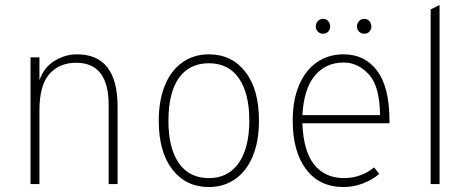

<svg xmlns="http://www.w3.org/2000/svg" viewBox="-20 -742 1895 774"><path d="M418 -319Q418 -489 287 -489Q219 -489 179 -443.5Q139 -398 139 -297V0H103V-511H139V-419Q158 -472 201 -497.5Q244 -523 290 -523Q454 -523 454 -312V0H418Z M620 -255Q620 -338 645 -398.5Q670 -459 716 -491Q762 -523 822 -523Q914 -523 969 -452.5Q1024 -382 1024 -256Q1024 -173 999 -112.5Q974 -52 928 -20Q882 12 822 12Q730 12 675 -58.5Q620 -129 620 -255ZM985 -256Q985 -366 943 -426.5Q901 -487 822 -487Q743 -487 701 -427.5Q659 -368 659 -255Q659 -145 701 -84.5Q743 -24 822 -24Q900 -24 942.5 -85Q985 -146 985 -256Z M1160 -256Q1160 -339 1186 -399.5Q1212 -460 1258.5 -491.5Q1305 -523 1365 -523Q1451 -523 1500.5 -456.5Q1550 -390 1550 -256V-245H1199Q1203 -133 1246.5 -78.5Q1290 -24 1368 -24Q1399 -24 1430 -34.5Q1461 -45 1488 -67L1509 -41Q1481 -17 1443 -2.5Q1405 12 1365 12Q1268 12 1214 -59.5Q1160 -131 1160 -256ZM1512 -278Q1511 -394 1467 -442Q1423 -490 1365 -490Q1294 -490 1249.5 -437.5Q1205 -385 1199 -278ZM1253 -635Q1253 -648 1261.5 -657Q1270 -666 1282 -666Q1295 -666 1303 -657Q1311 -648 1311 -635Q1311 -623 1303 -614.5Q1295 -606 1282 -606Q1270 -606 1261.5 -614.5Q1253 -623 1253 -635ZM1419 -635Q1419 -648 1427.5 -657Q1436 -666 1448 -666Q1461 -666 1469 -657Q1477 -648 1477 -635Q1477 -623 1469 -614.5Q1461 -606 1448 -606Q1436 -606 1427.5 -614.5Q1419 -623 1419 -635Z M1716 -704 1752 -722V0H1716Z"/></svg>

Font: Overpass Thin
Style: Regular
Weight: 100
Designer: Delve Withrington, Thomas Jockin
Foundry: Delve Fonts
Version: Version 3.000;DELV;Overpass